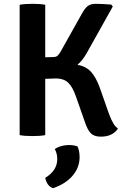

<svg xmlns="http://www.w3.org/2000/svg" viewBox="-20 -708 649 1006"><path d="M598 -34Q570 8 508 8Q473 8 455.5 -10Q438 -28 424 -71L378 -202Q360 -254 336.5 -275.5Q313 -297 273 -297Q263 -297 217 -295V0Q191 5 150 5Q109 5 83 0V-683Q109 -688 150 -688Q191 -688 217 -683V-408L257 -409Q273 -409 281 -415.5Q289 -422 299 -440L410 -638Q425 -665 440 -676.5Q455 -688 482 -688Q509 -688 563 -684L571 -674L435 -431Q412 -390 386 -369Q433 -359 458 -330.5Q483 -302 502 -251L549 -117Q556 -99 557.5 -95.5Q559 -92 564 -80Q578 -52 586 -45Q594 -38 598 -34ZM386 59Q397 83 397 115Q397 170 360 213Q323 256 258 278Q226 267 217 224Q280 185 280 126Q280 96 267 73Q290 57 324 53Q358 49 386 59Z"/></svg>

Font: Signika
Style: Semibold
Weight: 600
Designer: Anna Giedrys
Foundry: Anna Giedrys
Version: Version 1.001